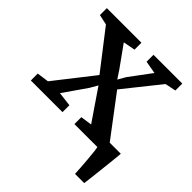

<svg xmlns="http://www.w3.org/2000/svg" viewBox="-199 -694 1016 1016"><g transform="rotate(45 309.0 -185.5)"><path d="M73.7 -61 243.2 -277.3 78.1 -490.7 20.5 -503.4V-555.2H279.3V-503.4L211.9 -490.7L297.9 -370.6L326.7 -326.7L351.6 -370.1L441.4 -490.7L369.6 -503.4V-555.2H585V-503.4L523.9 -490.7L363.3 -289.6L534.7 -62.5H617.7Q617.7 -53.7 604.7 62.5Q591.8 178.7 590.3 184.1H521.5Q520.5 153.8 514.6 82.5Q508.8 11.2 504.4 0H333V-51.8L397 -61L278.3 -234.9L253.4 -191.4L163.1 -61.5L243.7 -51.8V0H6.8V-51.8Z"/></g></svg>

Font: Merriweather
Style: Regular
Weight: 400
Designer: Eben Sorkin
Foundry: Eben Sorkin
Version: Version 1.584; ttfautohint (v1.6)